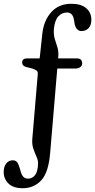

<svg xmlns="http://www.w3.org/2000/svg" viewBox="-62 -749 503 1014"><path d="M245.5 -446 245 -440.5H344.5Q372 -440.5 372 -413.5Q372 -402 362 -394.5Q352 -387 336.5 -387H240.5L203 58Q194.5 161.5 156 203.2Q117.5 245 57.5 245Q7.5 245 -17.5 220Q-42.5 195 -42.5 160Q-42.5 131.5 -29.2 114.5Q-16 97.5 5.5 97.5Q27 97.5 35.5 120Q40 131 42.8 141Q45.5 151 48.5 161Q53.5 177 62.5 185.8Q71.5 194.5 86 194.5Q108.5 194.5 123.2 175.8Q138 157 139 113.5Q139 96.5 130.5 77.8Q122 59 114.2 36.5Q106.5 14 108.5 -14L137.5 -357.5Q138.5 -370.5 131.8 -376Q125 -381.5 107 -387.5L75 -395.5Q55 -402 55 -418.5Q55 -440.5 80.5 -440.5H147.5L161.5 -571Q169 -640.5 208.8 -684.8Q248.5 -729 314.5 -729Q366 -729 393.2 -705.8Q420.5 -682.5 420.5 -645Q420.5 -615.5 405.8 -600.2Q391 -585 369 -585Q345 -585 335 -612Q332 -621 331 -630.5Q330 -640 327.5 -650Q320 -683 292 -683Q264 -683 245.5 -662Q227 -641 222.5 -595.5Q220.5 -565 227.5 -542.8Q234.5 -520.5 241.5 -498.2Q248.5 -476 245.5 -446Z"/></svg>

Font: Fraunces 144pt SuperSoft
Style: Regular
Weight: 400
Version: Version 1.000;[b76b70a41]